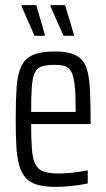

<svg xmlns="http://www.w3.org/2000/svg" viewBox="-20 -718 413 746"><path d="M197 8Q154 8 125.5 0Q97 -8 80 -27Q63 -46 54.5 -76Q46 -106 43.5 -150Q41 -194 41 -254Q41 -328 44.5 -378.5Q48 -429 62.5 -460Q77 -491 108 -504.5Q139 -518 194 -518Q234 -518 259.5 -509.5Q285 -501 300 -483Q315 -465 321.5 -434.5Q328 -404 330 -359.5Q332 -315 332 -256V-236H101Q101 -176 104 -138Q107 -100 117.5 -79.5Q128 -59 149.5 -51.5Q171 -44 208 -44Q225 -44 244.5 -45.5Q264 -47 284 -50Q304 -53 321 -56V-5Q307 -2 286.5 1Q266 4 242.5 6Q219 8 197 8ZM274 -262V-296Q274 -354 270 -388Q266 -422 257 -439Q248 -456 232.5 -461Q217 -466 192 -466Q161 -466 142.5 -460Q124 -454 115 -435Q106 -416 103.5 -379.5Q101 -343 101 -283H293ZM267 -579H227L176 -693V-698H233L267 -584ZM154 -579H114L64 -693V-698H121L154 -584Z"/></svg>

Font: Saira ExtraCondensed
Style: Regular
Weight: 400
Width: 2
Designer: Hector Gatti with collaboration of the Omnibus-Type team
Foundry: Omnibus-Type
Version: Version 1.101